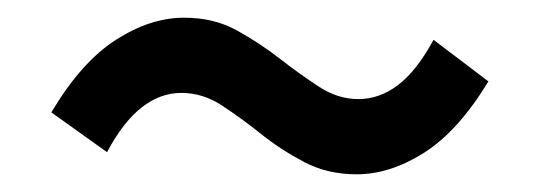

<svg xmlns="http://www.w3.org/2000/svg" viewBox="-20 -480 610 217"><path d="M383 -283Q350 -283 323.5 -297Q297 -311 274.5 -329Q252 -347 230.5 -361Q209 -375 185 -375Q161 -375 140 -358.5Q119 -342 101 -308L38 -353Q72 -410 111 -435Q150 -460 188 -460Q222 -460 248 -445.5Q274 -431 296.5 -413.5Q319 -396 340.5 -382Q362 -368 385 -368Q409 -368 430 -384Q451 -400 470 -435L532 -388Q498 -332 459.5 -307.5Q421 -283 383 -283Z"/></svg>

Font: Noto Sans TC Thin Medium
Style: Regular
Weight: 500
Version: Version 2.004-H2;hotconv 1.0.118;makeotfexe 2.5.65603